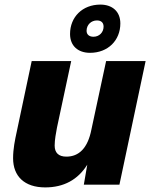

<svg xmlns="http://www.w3.org/2000/svg" viewBox="-20 -804 658 836"><path d="M372 -574C450 -574 504 -628 504 -702C504 -754 469 -784 417 -784C339 -784 285 -730 285 -656C285 -604 320 -574 372 -574ZM387 -644C368 -644 357 -654 357 -670C357 -696 377 -715 402 -715C421 -715 431 -705 431 -688C431 -663 412 -644 387 -644ZM177 12C257 12 319 -21 360 -87L345 0H500L614 -538H442L378 -240C362 -158 323 -122 269 -122C235 -122 218 -139 218 -170C218 -196 224 -226 228 -248L290 -538H118L53 -231C45 -194 37 -156 37 -115C37 -37 86 12 177 12Z"/></svg>

Font: Geist ExtraBold
Style: Italic
Weight: 800
Italic angle: -12°
Designer: Basement.studio, Andrés Briganti, Mateo Zaragoza
Foundry: Basement.studio, Vercel, Andrés Briganti, Guido Ferreyra, Mateo Zaragoza
Version: Version 1.500